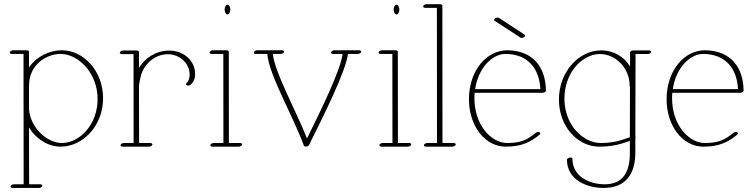

<svg xmlns="http://www.w3.org/2000/svg" viewBox="-20 -697 3627 924"><path d="M27.3 -443.8C27.3 -439.9 31.2 -437.5 37.1 -437.5H93.3V-253.4C93.3 -105.5 93.3 41.5 93.8 189.9H46.9C40 189.9 33.2 193.8 31.2 198.7C29.3 203.6 33.7 207.5 40.5 207.5H167.5C174.3 207.5 181.6 203.6 183.6 198.7C185.5 193.8 180.7 189.9 173.8 189.9H120.1L119.6 -84C152.3 -28.8 211.4 8.8 271.5 8.8C379.4 8.8 476.1 -92.3 476.1 -224.1C476.1 -355.5 381.8 -455.1 277.8 -455.1C216.8 -455.1 153.8 -423.8 119.6 -372.1V-448.7C119.6 -452.1 115.2 -455.1 109.4 -455.1H43.5C36.6 -455.1 27.3 -450.7 27.3 -443.8ZM271.5 -437.5C354.5 -437.5 449.7 -348.6 449.7 -219.7C449.7 -189.5 444.3 -161.1 435.1 -136.2C405.3 -54.7 337.9 -8.8 277.8 -8.8C210.4 -8.8 127.4 -77.1 119.6 -170.9V-286.1C120.1 -287.1 120.1 -287.6 120.1 -288.6C120.1 -383.8 202.1 -437.5 271.5 -437.5Z M556.6 -442.9C556.6 -439 560.5 -436.5 566.4 -436.5H622.6L623 -8.8H576.2C569.3 -8.8 562.5 -4.9 560.5 0C558.6 4.9 563 8.8 569.8 8.8H696.8C703.6 8.8 710.9 4.9 712.9 0C714.8 -4.9 710 -8.8 703.1 -8.8H649.4L648.9 -282.7C648.9 -293.5 656.7 -329.6 660.6 -341.3C681.6 -399.4 732.4 -436 788.6 -436C840.8 -436 892.6 -395.5 892.6 -337.4C892.6 -319.3 886.2 -304.7 878.4 -297.9C873.5 -293.5 874 -288.6 879.4 -286.1C884.8 -283.7 893.1 -285.6 897.9 -290C913.6 -303.7 918.9 -321.3 918.9 -341.3C918.9 -404.3 864.3 -453.6 794.9 -453.6C730.5 -453.6 677.7 -418 648.9 -370.6V-447.3C648.9 -450.7 644.5 -454.1 638.7 -454.1H572.8C565.9 -454.1 556.6 -449.7 556.6 -442.9Z M1061 -650.9C1061 -638.2 1067.4 -627.4 1074.7 -627.4C1082 -627.4 1088.4 -638.2 1088.4 -650.9C1088.4 -663.6 1082 -674.3 1074.7 -674.3C1067.4 -674.3 1061 -663.6 1061 -650.9ZM988.8 -443.8C988.8 -439.9 992.7 -437.5 998.5 -437.5H1054.7L1055.2 -8.8H1008.3C1001.5 -8.8 994.6 -4.9 992.7 0C990.7 4.9 995.1 8.8 1002 8.8H1128.9C1135.7 8.8 1145.5 4.4 1145.5 -2C1145.5 -5.9 1141.1 -8.8 1135.3 -8.8H1081.5L1081.1 -448.2C1081.1 -451.7 1076.7 -455.1 1070.8 -455.1H1004.9C998 -455.1 988.8 -450.7 988.8 -443.8Z M1201.7 -443.8C1201.7 -439.9 1205.6 -437.5 1211.4 -437.5H1266.6C1273.4 -338.4 1387.2 -145.5 1442.4 3.9C1443.4 6.8 1447.3 8.3 1452.1 8.3C1459 8.3 1464.8 4.9 1467.3 1C1538.6 -144 1641.6 -346.7 1654.8 -437.5H1701.7C1708.5 -437.5 1718.3 -441.9 1718.3 -448.2C1718.3 -452.1 1713.9 -455.1 1708 -455.1H1588.9C1582 -455.1 1575.2 -451.2 1573.2 -446.3C1571.3 -441.4 1575.7 -437.5 1582.5 -437.5H1628.9C1618.7 -358.9 1528.3 -174.3 1457.5 -30.8C1400.4 -173.8 1302.2 -348.1 1293 -437.5H1330.6C1337.4 -437.5 1344.7 -441.4 1346.7 -446.3C1348.6 -451.2 1343.8 -455.1 1336.9 -455.1H1217.8C1210.9 -455.1 1201.7 -450.7 1201.7 -443.8Z M1874.5 -650.9C1874.5 -638.2 1880.9 -627.4 1888.2 -627.4C1895.5 -627.4 1901.9 -638.2 1901.9 -650.9C1901.9 -663.6 1895.5 -674.3 1888.2 -674.3C1880.9 -674.3 1874.5 -663.6 1874.5 -650.9ZM1802.2 -443.8C1802.2 -439.9 1806.2 -437.5 1812 -437.5H1868.2L1868.7 -8.8H1821.8C1814.9 -8.8 1808.1 -4.9 1806.2 0C1804.2 4.9 1808.6 8.8 1815.4 8.8H1942.4C1949.2 8.8 1959 4.4 1959 -2C1959 -5.9 1954.6 -8.8 1948.7 -8.8H1895L1894.5 -448.2C1894.5 -451.7 1890.1 -455.1 1884.3 -455.1H1818.4C1811.5 -455.1 1802.2 -450.7 1802.2 -443.8Z M2016.6 -665.5C2016.6 -661.6 2020.5 -659.2 2026.4 -659.2H2082.5L2083 -8.8H2036.1C2029.3 -8.8 2022.5 -4.9 2020.5 0C2018.6 4.9 2022.9 8.8 2029.8 8.8H2156.7C2163.6 8.8 2173.3 4.4 2173.3 -2C2173.3 -5.9 2168.9 -8.8 2163.1 -8.8H2109.4L2108.9 -669.9C2108.9 -673.3 2104.5 -676.8 2098.6 -676.8H2032.7C2025.9 -676.8 2016.6 -672.4 2016.6 -665.5Z M2506.8 -525.4C2506.8 -527.3 2506.3 -528.8 2504.4 -530.3L2381.3 -610.8C2379.4 -611.8 2377 -612.3 2374.5 -612.3C2367.7 -612.3 2357.9 -607.9 2357.9 -601.6C2357.9 -599.6 2358.9 -598.1 2360.8 -596.7L2483.9 -516.6C2485.8 -515.1 2488.3 -514.6 2491.2 -514.6C2498 -514.6 2506.8 -519 2506.8 -525.4ZM2266.6 -268.1C2281.7 -369.1 2345.7 -431.6 2403.8 -437C2406.7 -437.5 2410.2 -437.5 2413.1 -437.5C2519 -436.5 2575.2 -369.6 2580.6 -268.1ZM2264.2 -250.5H2590.8C2598.1 -250.5 2606 -254.9 2607.4 -259.8V-261.7C2605.5 -371.1 2548.3 -454.1 2419.9 -455.1C2412.6 -455.1 2404.8 -454.1 2397.5 -453.1C2305.2 -438.5 2236.8 -341.8 2236.8 -219.7C2236.8 -88.4 2315.9 8.8 2413.6 8.8C2492.7 8.8 2534.2 -14.6 2576.7 -48.8C2581.5 -52.7 2581.5 -58.1 2576.7 -60.5C2571.8 -63 2563 -61.5 2558.1 -57.6C2518.6 -25.4 2489.7 -8.8 2420.4 -8.8C2345.2 -8.8 2263.2 -94.2 2263.2 -223.6C2263.2 -232.9 2263.2 -241.7 2264.2 -250.5Z M3113.8 -447.8C3113.8 -451.7 3109.4 -454.6 3103.5 -454.6H3028.3C3021 -454.6 3013.7 -450.2 3012.2 -445.3V-377C2984.4 -422.9 2934.6 -454.6 2873 -454.6C2764.6 -454.6 2669.9 -350.1 2669.9 -218.3C2669.9 -86.9 2760.3 8.8 2864.3 8.8C2932.6 8.8 2975.1 -6.3 3011.2 -19V40.5C3011.2 130.9 2978 189.9 2890.1 189.9C2822.3 189.9 2734.9 155.8 2734.9 67.4C2734.9 62.9 2731 61 2726.2 61C2718.5 61 2708.5 65.8 2708.5 71.8C2708.5 168 2804.2 207.5 2883.8 207.5C2992.2 207.5 3037.6 140.1 3037.6 36.1V-30.8C3039.1 -32.7 3039.6 -35.2 3038.6 -37.1C3038.6 -37.6 3038.1 -38.1 3037.6 -38.6L3038.6 -437H3097.2C3104 -437 3113.8 -441.4 3113.8 -447.8ZM3011.2 -36.6C2971.7 -23.4 2937.5 -8.8 2870.6 -8.8C2787.6 -8.8 2696.3 -93.8 2696.3 -222.7C2696.3 -253.9 2701.7 -282.7 2710.9 -308.6C2740.7 -390.6 2807.6 -437 2866.7 -437C2943.4 -437 3010.3 -369.1 3010.3 -284.2C3010.3 -282.7 3010.7 -281.7 3011.7 -280.8Z M3217.8 -268.1C3232.9 -369.1 3296.9 -431.6 3355 -437C3357.9 -437.5 3361.3 -437.5 3364.3 -437.5C3470.2 -436.5 3526.4 -369.6 3531.7 -268.1ZM3215.3 -250.5H3542C3549.3 -250.5 3557.1 -254.9 3558.6 -259.8V-261.7C3556.6 -371.1 3499.5 -454.1 3371.1 -455.1C3363.8 -455.1 3356 -454.1 3348.6 -453.1C3256.3 -438.5 3188 -341.8 3188 -219.7C3188 -88.4 3267.1 8.8 3364.7 8.8C3443.8 8.8 3485.4 -14.6 3527.8 -48.8C3532.7 -52.7 3532.7 -58.1 3527.8 -60.5C3522.9 -63 3514.2 -61.5 3509.3 -57.6C3469.7 -25.4 3440.9 -8.8 3371.6 -8.8C3296.4 -8.8 3214.4 -94.2 3214.4 -223.6C3214.4 -232.9 3214.4 -241.7 3215.3 -250.5Z"/></svg>

Font: WireWyrm
Style: Light
Weight: 200
Version: Version 001.000